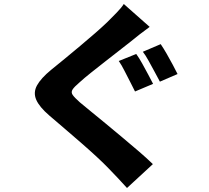

<svg xmlns="http://www.w3.org/2000/svg" viewBox="-20 -850 1040 957"><path d="M659 -581Q673 -562 688.5 -534Q704 -506 719 -478Q734 -450 743 -432L653 -394Q643 -415 628.5 -442.5Q614 -470 600 -498Q586 -526 572 -546ZM781 -630Q794 -611 810.5 -582.5Q827 -554 841.5 -526.5Q856 -499 865 -481L777 -443Q766 -464 751 -491.5Q736 -519 721 -546.5Q706 -574 692 -592ZM726 -716Q700 -697 676 -678.5Q652 -660 633 -644Q609 -625 575.5 -599Q542 -573 505 -544Q468 -515 434 -488Q400 -461 376 -439Q350 -417 341.5 -403.5Q333 -390 342.5 -376.5Q352 -363 378 -340Q399 -322 432.5 -295Q466 -268 507 -234Q548 -200 590.5 -164.5Q633 -129 672 -95.5Q711 -62 742 -32L613 87Q591 62 567 37Q543 12 521 -11Q499 -34 463.5 -67Q428 -100 386 -136.5Q344 -173 302 -209Q260 -245 226 -274Q176 -317 160.5 -353Q145 -389 164.5 -424.5Q184 -460 235 -502Q265 -526 302.5 -557Q340 -588 379.5 -621Q419 -654 454.5 -685Q490 -716 515 -740Q538 -763 561.5 -787Q585 -811 597 -830Z"/></svg>

Font: Noto Sans KR ExtraBold
Style: Regular
Weight: 800
Designer: Ryoko NISHIZUKA  (kana, bopomofo & ideographs); Paul D. Hunt (Latin, Greek & Cyrillic); Sandoll Communications , Soo-you
Foundry: Adobe
Version: Version 2.004-H2;hotconv 1.0.118;makeotfexe 2.5.65603